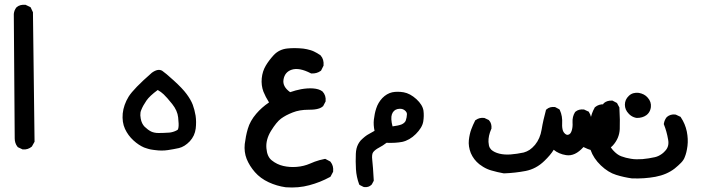

<svg xmlns="http://www.w3.org/2000/svg" viewBox="-20 -461 3040 822"><path d="M74.7 177.7 58.1 169.9 56.2 168.9 54.7 167Q48.8 159.7 45.9 150.6Q43 141.6 43 131.8L39.1 -400.4V-400.9V-401.4Q39.6 -404.8 40.3 -408.7Q41 -412.6 42.5 -416Q43.9 -419.4 45.7 -422.6Q47.4 -425.8 49.8 -428.7L50.8 -429.7L51.3 -430.2Q58.6 -436.5 68.1 -439Q77.6 -441.4 87.9 -440.4H89.8L91.3 -439.5L107.9 -431.6L110.8 -430.2L112.3 -427.2L120.1 -410.6L121.1 -408.7V-406.2L127.9 143.6V146L126.5 148.4L117.7 164.1L117.2 165.5L116.2 166.5Q108.4 173.3 98.6 176.5Q88.9 179.7 78.1 178.7H76.2Z M644.5 181.6Q640.6 181.2 637.2 180.7Q633.8 180.2 630.4 179.7Q627 179.2 623.5 178.5Q620.1 177.7 616.7 176.8Q613.3 175.8 609.9 174.8Q606.4 173.8 603.3 172.6Q600.1 171.4 596.7 170.4Q585.4 165.5 574 158Q562.5 150.4 551.3 140.1Q528.3 119.1 515.1 90.8Q502 62 505.4 24.9Q509.3 -12.2 530.8 -47.4Q552.2 -81.5 629.4 -148.9L629.9 -149.4Q656.7 -168.9 674.8 -157.7Q687.5 -149.4 724.1 -116.2Q761.2 -82.5 778.8 -58.6Q796.9 -34.2 805.2 -12.7Q813 8.3 817.4 34.2Q821.3 60.5 817.9 89.4Q815.9 105 809.6 118.7Q803.2 132.3 792.5 144Q770.5 167 746.1 172.9Q724.6 177.7 698.7 181.6Q672.4 185.5 644.5 181.6ZM739.7 95.2Q740.7 94.7 741.5 93.5Q742.2 92.3 742.9 89.8Q743.7 87.4 744.1 84Q746.1 72.3 742.7 41.5Q741.2 27.3 734.9 12.9Q728.5 -1.5 717.3 -15.6Q693.8 -44.9 680.7 -57.1Q669.9 -67.4 655.3 -75.7Q620.6 -50.3 606.9 -30.3Q591.8 -8.3 585 9.3Q582.5 14.6 581.5 20.5Q580.6 26.4 580.8 33Q581.1 39.6 582.5 46.9Q586.4 68.4 599.1 81.5Q613.3 95.2 627 102.1Q640.6 108.4 658.7 108.4Q678.2 108.4 701.2 106.9Q704.6 106.9 707.8 106.4Q710.9 106 714.4 105.2Q717.8 104.5 720.9 103.5Q724.1 102.5 727.3 101.3Q730.5 100.1 733.6 98.6Q736.8 97.2 739.7 95.2Z M1203.6 340.8Q1165 335.4 1130.4 319.3Q1094.7 302.7 1071.3 275.9Q1048.3 249.5 1036.1 219.7Q1024.4 189.9 1027.8 155.8Q1029.8 139.2 1033 123Q1036.1 106.9 1041 90.3Q1050.8 56.6 1077.1 25.9Q1100.1 -1 1131.8 -22.5Q1116.7 -46.4 1107.9 -68.4Q1097.7 -95.2 1100.6 -126Q1102.1 -141.1 1106.4 -154.5Q1110.8 -168 1117.7 -179.7Q1130.9 -202.1 1151.9 -225.1Q1174.8 -249.5 1209.5 -253.4Q1241.2 -256.8 1278.8 -252.9Q1286.6 -252 1294.2 -250.2Q1301.8 -248.5 1309.3 -246.3Q1316.9 -244.1 1324 -240.7Q1331.1 -237.3 1337.9 -233.4Q1344.7 -229.5 1351.6 -224.6L1352.5 -224.1L1353 -223.1Q1360.4 -214.8 1363.3 -204.3Q1366.2 -193.8 1365.2 -181.6V-179.7L1364.3 -178.2L1355.5 -160.6L1354.5 -158.7L1352.5 -157.2Q1335.9 -145.5 1314 -146.5H1312L1310.1 -147.5Q1260.7 -172.9 1229 -162.6Q1199.2 -152.8 1193.8 -120.6Q1188.5 -90.3 1222.2 -66.4Q1234.4 -70.8 1245.6 -73.7Q1256.8 -76.7 1269 -79.1Q1296.4 -84 1319.8 -82.5Q1332.5 -81.5 1342.3 -78.6Q1352.1 -75.7 1359.4 -70.3L1359.9 -69.8L1360.8 -69.3Q1376.5 -52.2 1374 -28.3V-26.4L1373 -24.9L1364.3 -8.3L1363.3 -6.3L1361.8 -5.4Q1356 0 1346.7 3.2Q1337.4 6.3 1326.7 7.6Q1315.9 8.8 1301.3 8.8Q1281.7 8.8 1264.6 11.7Q1247.6 14.6 1232.9 20.5Q1225.6 23.4 1218.5 26.6Q1211.4 29.8 1205.3 33Q1199.2 36.1 1193.6 39.8Q1188 43.5 1183.1 46.9Q1163.6 61.5 1140.1 99.6Q1117.2 137.2 1120.6 173.8Q1123.5 210 1143.6 225.6Q1165.5 243.2 1192.9 249.5Q1220.7 255.9 1250.5 253.4Q1280.8 251 1307.6 239.3Q1317.4 234.9 1327.4 231.2Q1337.4 227.5 1347.9 224.6Q1358.4 221.7 1369.1 219.7L1372.6 219.2L1375.5 220.7L1392.1 229.5L1394 230.5L1395.5 232.4Q1408.7 249 1406.2 272.5V274.4L1405.3 275.9L1396.5 292.5L1395 295.4L1392.6 296.9Q1350.6 319.8 1304.2 332Q1257.8 344.7 1204.1 340.8Z M1535.6 338.9 1522 332 1518.6 330.1 1517.1 326.7Q1511.7 312 1508.3 296.1Q1504.9 280.3 1503.9 263.2Q1502 230.5 1503.4 197.3Q1503.9 185.5 1506.3 175.3Q1508.8 165 1513.4 156.2Q1518.1 147.5 1524.4 140.1Q1529.3 135.3 1533.7 131.3Q1538.1 127.4 1542.5 123.8Q1546.9 120.1 1551.3 117.4Q1555.7 114.7 1560.1 112.3Q1571.8 106.4 1583.5 99.1Q1578.1 73.7 1580.6 51.3Q1582 38.6 1584.5 26.6Q1586.9 14.6 1590.8 2.9Q1598.6 -21.5 1616.7 -41Q1635.7 -60.5 1659.2 -65.9Q1681.6 -70.3 1708 -65.9Q1735.8 -61 1762.7 -36.6Q1775.9 -24.4 1783.4 -12.2Q1791 0 1793 12.7Q1795.9 35.2 1792 59.6Q1789.6 73.2 1781.5 86.4Q1773.4 99.6 1760.3 112.8Q1733.4 139.6 1701.7 146.5Q1673.3 151.9 1634.8 150.4Q1619.1 162.6 1602.1 171.4Q1586.4 179.7 1578.1 189.9Q1570.8 199.2 1573.7 223.6Q1575.2 237.8 1576.9 259.5Q1578.6 281.2 1580.1 310.1V313L1579.1 314.9L1572.3 327.6L1571.3 329.1L1570.3 330.1Q1558.1 342.3 1538.6 339.8L1537.1 339.4ZM1700.2 71.3Q1713.9 64.5 1717.3 54.7Q1721.7 42 1722.2 28.3Q1722.7 18.6 1711.4 10.3Q1700.2 2 1681.6 5.9Q1664.1 10.3 1657.7 28.8Q1654.8 37.1 1655.5 50.5Q1656.2 64 1660.6 80.1Q1672.9 78.6 1682.9 76.4Q1692.9 74.2 1700.2 71.3Z M2136.7 281.2Q2123 278.8 2109.6 275.6Q2096.2 272.5 2083 268.6Q2074.2 266.1 2065.4 262.2Q2056.6 258.3 2048.3 253.2Q2040 248 2032.2 242.2Q2007.8 222.7 1995.6 194.3Q1984.4 165.5 1987.3 138.7Q1990.2 112.8 1997.6 92.8Q2004.9 73.2 2013.7 56.2L2015.1 53.7L2017.1 52.7Q2032.7 41.5 2052.7 43.9L2054.7 44.4L2055.7 44.9L2070.3 51.8L2072.3 52.7L2073.7 54.2Q2080.1 61 2082.5 70.1Q2085 79.1 2084 88.9V90.3L2083 91.8Q2070.3 121.1 2071.3 146.5Q2071.8 154.8 2073.2 161.4Q2074.7 168 2077.4 172.4Q2080.1 176.8 2083.5 180.2Q2096.2 191.4 2117.7 196.8Q2139.6 202.1 2166 200.2Q2192.9 198.2 2222.2 191.9Q2228.5 189.9 2234.9 187.3Q2241.2 184.6 2247.1 180.7Q2252.9 176.8 2258.8 171.4Q2264.6 166 2270.5 159.2Q2292.5 132.3 2298.8 93.8Q2302.2 72.8 2306.9 52.2Q2311.5 31.7 2316.9 12.2L2317.4 9.3L2319.8 7.3Q2326.7 1 2335.7 -1.5Q2344.7 -3.9 2354.5 -2.9L2356.4 -2.4L2357.9 -2L2372.6 5.9L2375.5 7.8L2377 10.7Q2388.7 36.1 2386.7 68.8Q2386.2 78.1 2387.2 85.7Q2388.2 93.3 2390.1 98.6Q2392.1 104 2395.5 107.9Q2404.8 118.7 2413.1 115.7Q2418 114.3 2421.4 110.4Q2424.8 106.4 2427.2 99.6Q2432.6 83.5 2431.2 63.5Q2429.7 38.6 2441.9 19L2442.9 18.1L2443.8 17.1Q2458 5.4 2479.5 7.8H2481L2482.4 8.8L2497.1 15.6L2500 16.6L2501.5 19Q2514.2 38.6 2511.2 63.5Q2510.3 70.3 2510.3 75.9Q2510.3 81.5 2510.5 85.2Q2510.7 88.9 2511.7 91.3Q2512.2 92.8 2513.7 94.7Q2515.1 96.7 2518.1 99.1Q2521 101.6 2525.4 103.5Q2526.9 104 2527.8 104.5Q2528.8 105 2529.8 105.5Q2530.8 106 2531.7 106.2Q2532.7 106.4 2533.7 106.4Q2534.7 106.4 2535.4 106.4Q2536.1 106.4 2537.1 106.2Q2538.1 106 2539.1 105.7Q2540 105.5 2540.8 105.2Q2541.5 105 2542.5 104.5Q2543.5 104 2543.9 103.5Q2553.2 98.1 2554.2 75.2Q2554.7 65.9 2554.7 55.7Q2554.7 45.4 2554.2 33.4Q2553.7 21.5 2552.7 8.3V7.3V6.3Q2553.7 1.5 2555.4 -2.9Q2557.1 -7.3 2559.6 -11.5Q2562 -15.6 2564.9 -19L2565.4 -19.5L2565.9 -20Q2579.6 -31.2 2600.1 -30.3H2602.5L2604 -29.3L2618.7 -21.5L2621.6 -20L2623 -17.1L2630.9 -2.4L2631.8 -1V1.5Q2634.8 54.7 2633.3 91.8Q2632.3 111.8 2624.8 129.4Q2617.2 147 2603.5 162.1Q2573.7 192.9 2535.2 187Q2524.9 185.1 2514.9 182.6Q2504.9 180.2 2495.6 176.5Q2486.3 172.9 2478 168.5Q2441.4 209.5 2403.3 203.1Q2387.7 200.7 2374.3 194.8Q2360.8 189 2350.6 180.2Q2343.8 191.4 2333.7 203.4Q2323.7 215.3 2310.5 228Q2275.4 262.2 2230 271Q2186.5 279.3 2139.2 281.2H2138.2Z M2685.1 302.7Q2650.4 297.9 2617.7 287.6Q2584 277.3 2552.5 247.3Q2521 217.3 2508.3 180.7Q2496.1 144.5 2500 109.9Q2503.9 76.7 2507.8 51.3Q2512.2 23.9 2525.9 0L2526.4 -1.5L2527.8 -2.4Q2543.5 -15.6 2566.9 -14.6H2569.3L2571.3 -13.2L2586.9 -4.4L2588.4 -3.9L2589.4 -2.9Q2604 13.2 2601.6 35.2L2601.1 37.1L2600.1 39.1Q2598.1 43 2595.9 47.4Q2593.8 51.8 2592 56.4Q2590.3 61 2589.1 65.7Q2587.9 70.3 2586.7 75.2Q2585.4 80.1 2585 85Q2581.1 110.4 2584 137.2Q2586.4 162.1 2604 181.6Q2622.1 201.7 2639.6 208Q2658.7 215.3 2681.6 218.8Q2692.9 220.7 2705.1 220.9Q2717.3 221.2 2730.5 220.2Q2757.3 217.8 2783.7 211.9Q2792 210 2799.6 206.3Q2807.1 202.6 2814.2 197.5Q2821.3 192.4 2827.6 185.1Q2846.2 166 2840.3 136.2Q2834.5 102.1 2822.8 72.8L2821.8 70.3L2822.3 67.9Q2824.7 52.7 2834 41L2835 40L2835.4 39.6Q2850.6 26.9 2871.1 29.3L2873 29.8L2874.5 30.3L2891.1 38.1L2893.6 39.1L2895 41.5Q2913.6 69.3 2920.4 102.1Q2926.8 134.3 2923.3 163.6Q2921.4 178.2 2918.5 190.4Q2915.5 202.6 2911.1 212.9Q2909.2 218.3 2905.3 224.1Q2901.4 230 2895.8 235.8Q2890.1 241.7 2883.5 247.6Q2877 253.4 2868.7 260.3Q2835 286.6 2786.1 295.9Q2737.8 304.7 2686 302.7H2685.5ZM2706.1 43.9Q2699.2 43 2693.1 40.5Q2687 38.1 2681.6 34.4Q2676.3 30.8 2671.4 25.4Q2655.3 8.8 2655.3 -12.7Q2655.3 -23.4 2659.4 -33Q2663.6 -42.5 2671.9 -50.3Q2680.2 -58.6 2691.2 -61.8Q2702.1 -64.9 2714.4 -63.5Q2726.1 -61.5 2736.1 -56.4Q2746.1 -51.3 2753.4 -42.5Q2769 -24.9 2766.6 -2.4Q2765.6 4.9 2763.2 11.2Q2760.7 17.6 2756.6 22.9Q2752.4 28.3 2747.1 32.2Q2738.8 38.1 2728.8 41Q2718.8 43.9 2707 43.9H2706.5Z"/></svg>

Font: NaikaiFont
Style: Bold
Weight: 700
Version: Version 1.89